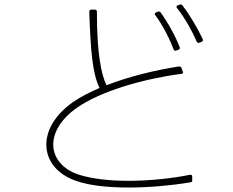

<svg xmlns="http://www.w3.org/2000/svg" viewBox="-20 -824 1040 858"><path d="M859 -638C862 -633 866 -631 871 -633L881 -637C886 -639 888 -643 886 -649C864 -696 828 -758 795 -800C791 -805 788 -805 783 -803L774 -800C768 -798 767 -793 771 -788C807 -743 840 -683 859 -638ZM425 -431C379 -411 338 -390 305 -367C226 -311 187 -242 187 -178C187 -108 233 -45 322 -15C383 6 466 14 555 14C647 14 745 5 830 -9C837 -10 839 -13 839 -18V-34C839 -41 836 -44 829 -43C751 -27 650 -16 553 -16C472 -16 394 -24 334 -43C259 -67 218 -119 218 -178C218 -232 252 -292 323 -342C433 -419 628 -473 791 -494C798 -495 799 -498 797 -504L791 -520C789 -525 786 -527 780 -527C675 -511 556 -482 456 -443C432 -491 413 -588 413 -771C413 -778 410 -781 404 -781H388C382 -781 379 -777 379 -771C385 -597 393 -495 425 -431ZM756 -603C758 -598 762 -596 768 -598L778 -602C783 -604 785 -608 783 -613C766 -659 730 -724 698 -768C695 -772 691 -774 686 -772L677 -768C671 -765 670 -761 674 -756C708 -711 739 -648 756 -603Z"/></svg>

Font: LINE Seed JP_OTF Thin
Style: Regular
Weight: 250
Designer: LY Corporation & Fontrix & Fontworks
Version: Version 1.007